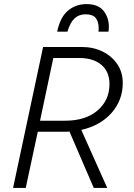

<svg xmlns="http://www.w3.org/2000/svg" viewBox="-20 -920 657 940"><path d="M44 0 191 -690H380Q437 -690 482.5 -667.5Q528 -645 554.5 -605.5Q581 -566 581 -514Q581 -429 526 -367Q471 -305 378 -284L505 0H439L320 -276Q313 -275 306 -275Q299 -275 291 -275H165L106 0ZM176 -329H298Q400 -329 458 -379.5Q516 -430 516 -508Q516 -569 476.5 -602.5Q437 -636 368 -636H241ZM513 -788Q513 -782 512.5 -776Q512 -770 511 -765H462Q463 -771 463 -775Q463 -779 463 -783Q463 -814 448.5 -832Q434 -850 399 -850Q367 -850 345.5 -830.5Q324 -811 310 -765H260Q275 -837 313.5 -868.5Q352 -900 404 -900Q460 -900 486.5 -867.5Q513 -835 513 -788Z"/></svg>

Font: Radio Canada Light
Style: Italic
Weight: 300
Italic angle: -12°
Designer: Charles Daoud, Etienne Aubert Bonn, Alexandre Saumier Demers, Jacques Le Bailly
Foundry: Radio-Canada
Version: Version 2.104; ttfautohint (v1.8.4.7-5d5b);gftools[0.9.28.de